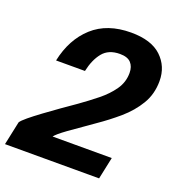

<svg xmlns="http://www.w3.org/2000/svg" viewBox="-152 -860 904 971"><g transform="rotate(20 299.5 -374.0)"><path d="M-18 0 9 -127Q15.5 -138 42 -160Q68.5 -182 106 -209.5Q143.5 -237 184 -265.8Q224.5 -294.5 259.5 -318.5Q306 -351.5 350 -386.8Q394 -422 422.5 -462.8Q451 -503.5 451 -553.5Q451 -587.5 432.5 -607.5Q414 -627.5 373 -627.5Q312 -627.5 280.5 -588.5Q249 -549.5 235.5 -486H80Q105.5 -607 183.5 -677.8Q261.5 -748.5 389.5 -748.5Q498.5 -748.5 553 -697Q607.5 -645.5 607.5 -566.5Q607.5 -496.5 574.2 -441.2Q541 -386 489 -341.2Q437 -296.5 380 -257.5Q302 -203.5 254.2 -169Q206.5 -134.5 195 -118.5H513.5L488.5 0Z"/></g></svg>

Font: Epilogue
Style: Bold Italic
Weight: 700
Italic angle: -12°
Designer: Tyler Finck
Foundry: Etcetera Type Co
Version: Version 2.111; ttfautohint (v1.8.3)